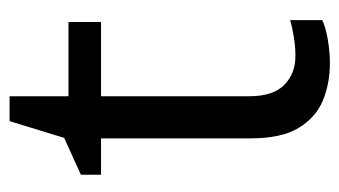

<svg xmlns="http://www.w3.org/2000/svg" viewBox="-174 -525 709 401"><g transform="rotate(-90 180.5 -324.5)"><path d="M264 -62Q284 -62 305 -65.5Q326 -69 339 -73V-6Q325 1 299 5.5Q273 10 249 10Q207 10 171.5 -4.5Q136 -19 114 -55Q92 -91 92 -156V-468H16V-510L93 -545L128 -659H180V-536H335V-468H180V-158Q180 -109 203.5 -85.5Q227 -62 264 -62Z"/></g></svg>

Font: Noto Sans Yi
Style: Regular
Weight: 400
Designer: Monotype Design Team
Foundry: Monotype Imaging Inc.
Version: Version 2.002; ttfautohint (v1.8.4.7-5d5b)